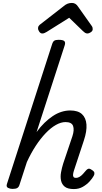

<svg xmlns="http://www.w3.org/2000/svg" viewBox="-20 -1271 691 1307"><path d="M483 16Q441 16 421 0Q401 -16 395.5 -42Q390 -68 395.5 -98Q401 -128 410 -157L473 -344Q487 -387 477.5 -413.5Q468 -440 426 -440Q395 -440 360.5 -420.5Q326 -401 291 -364.5Q256 -328 223.5 -278.5Q191 -229 163 -168L112 -11Q108 2 98 8.5Q88 15 65 15Q49 15 35 8Q21 1 27 -18L334 -968Q340 -988 349.5 -994Q359 -1000 379 -1000Q410 -1000 418.5 -990.5Q427 -981 420 -961L229 -372Q255 -408 283 -435Q311 -462 339.5 -481Q368 -500 398 -509.5Q428 -519 458 -519Q511 -519 538 -494Q565 -469 568.5 -423.5Q572 -378 551 -315L484 -112Q479 -97 477.5 -85Q476 -73 480.5 -66.5Q485 -60 497 -60Q509 -60 521 -67Q533 -74 544 -86Q555 -98 565 -110Q572 -119 581 -122Q590 -125 604 -115Q621 -105 622.5 -94.5Q624 -84 618 -74Q609 -57 590 -36Q571 -15 544 0.5Q517 16 483 16ZM268 -1043Q256 -1043 247.5 -1055Q239 -1067 239 -1078Q239 -1088 242.5 -1093Q246 -1098 250 -1102L412 -1228Q427 -1241 440.5 -1246Q454 -1251 470 -1251Q483 -1251 493.5 -1244.5Q504 -1238 512 -1225L604 -1095Q609 -1088 610 -1082.5Q611 -1077 611 -1072Q611 -1060 598 -1051.5Q585 -1043 576 -1043Q566 -1043 558.5 -1048Q551 -1053 544 -1060L451 -1150L298 -1054Q291 -1050 283.5 -1046.5Q276 -1043 268 -1043Z"/></svg>

Font: Playwrite SK
Style: Regular
Weight: 400
Designer: Veronika Burian, José Scaglione
Foundry: TypeTogether
Version: Version 1.002